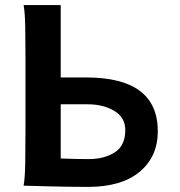

<svg xmlns="http://www.w3.org/2000/svg" viewBox="-20 -733 711 758"><path d="M219.7 -321.3V-107.4Q233.4 -106.9 261 -106Q288.6 -105 329.6 -105Q392.1 -105 433.3 -131.6Q474.6 -158.2 474.6 -219.7Q474.6 -269 431.4 -295.2Q388.2 -321.3 324.7 -321.3ZM73.2 -712.9H219.7V-427.2H319.8Q603 -427.2 603 -214.8Q603 -114.7 531.5 -54.9Q460 4.9 327.1 4.9Q290 4.9 246.3 4.2Q202.6 3.4 163.1 2.4Q123.5 1.5 98.4 0.7Q73.2 0 73.2 0Q78.6 -29.3 79.6 -89.6Q80.6 -149.9 80.6 -222.2V-500.5Q80.6 -572.8 79.6 -628.2Q78.6 -683.6 73.2 -712.9Z"/></svg>

Font: Andika
Style: Bold
Weight: 700
Designer: Victor Gaultney, Annie Olsen, Julie Remington, Don Collingsworth, Eric Hays, Becca Hirsbrunner
Foundry: SIL International
Version: Version 6.101